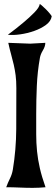

<svg xmlns="http://www.w3.org/2000/svg" viewBox="-20 -908 270 928"><path d="M126 -697 199 -701Q199 -684 187.5 -665Q176 -646 173 -629Q161 -562 158 -493Q155 -424 155 -356Q155 -302 155 -259.5Q155 -217 159 -177Q163 -137 172.5 -95.5Q182 -54 200 -3Q168 0 138 0Q106 0 74 -1.5Q42 -3 10 -3Q18 -25 28 -45Q38 -65 42 -88Q58 -185 58.5 -284.5Q59 -384 59 -482Q59 -518 55.5 -544.5Q52 -571 46.5 -595Q41 -619 34 -644Q27 -669 20 -701ZM18 -740Q60 -771 93 -799Q122 -823 146 -847.5Q170 -872 172 -888Q172 -890 181.5 -882Q191 -874 202 -863Q213 -852 221.5 -841.5Q230 -831 230 -829Q226 -805 202 -787.5Q178 -770 145.5 -758.5Q113 -747 78 -742Q43 -737 18 -740Z"/></svg>

Font: Fette Mikado
Style: Regular
Weight: 400
Designer: Peter Wiegel
Foundry: Peter Wiegel
Version: Version 1.000